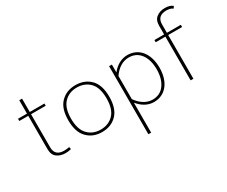

<svg xmlns="http://www.w3.org/2000/svg" viewBox="-138 -1103 2068 1750"><g transform="rotate(-30 896.5 -228.0)"><path d="M314 -26.9C302.2 -24.4 279.3 -21 258.3 -21C197.8 -21 162.6 -48.8 162.6 -110.8V-460H316.9V-483.4H162.6V-624H133.3V-483.4H39.1V-460H133.3V-108.9C133.3 -68.8 145.5 -40 169.9 -22C193.8 -3.9 223.6 4.9 259.3 4.9C279.3 4.9 298.8 2.4 318.8 -2.9Z M644.5 -487.8C581.1 -487.8 529.3 -467.3 489.3 -426.8C448.7 -386.2 428.7 -324.2 428.7 -241.7C428.7 -159.2 448.7 -97.2 489.3 -56.2C529.3 -15.1 581.1 5.4 644.5 5.4C708 5.4 759.8 -15.1 800.3 -56.2C840.3 -97.2 860.4 -159.2 860.4 -241.7C860.4 -324.2 840.3 -386.2 800.3 -426.8C759.8 -467.3 708 -487.8 644.5 -487.8ZM644.5 -462.4C699.7 -462.4 744.6 -444.3 779.3 -408.7C814 -373 831.1 -317.4 831.1 -241.7C831.1 -166 814 -110.4 779.3 -74.7C744.6 -38.6 699.7 -20.5 644.5 -20.5C589.4 -20.5 544.9 -38.6 510.3 -74.7C475.6 -110.4 458 -166 458 -241.7C458 -317.4 475.6 -373 510.3 -408.7C544.9 -444.3 589.4 -462.4 644.5 -462.4Z M997.6 232.9H1026.9V-82.5C1070.3 -28.3 1126 4.9 1190.9 4.9C1313 4.9 1389.2 -94.7 1389.2 -242.2C1389.2 -390.1 1313 -488.3 1191.4 -488.3C1126.5 -488.3 1070.3 -455.1 1026.9 -400.9V-483.4H997.6ZM1026.9 -119.1V-364.3L1027.3 -363.8C1067.9 -423.8 1125.5 -462.9 1190.4 -462.9C1243.2 -462.9 1284.7 -442.9 1314.5 -403.3C1344.2 -363.3 1359.4 -309.6 1359.4 -242.7C1359.4 -175.3 1344.2 -121.6 1314.5 -81.1C1284.7 -40.5 1243.2 -20.5 1190.4 -20.5C1125.5 -20.5 1067.9 -60.5 1027.3 -119.6Z M1576.7 -460V0H1606V-460H1752.4V-483.4H1606V-572.8C1606 -634.8 1642.1 -662.6 1702.6 -662.6C1733.9 -662.6 1757.8 -654.3 1769 -643.1L1783.7 -664.1C1767.6 -678.2 1739.3 -689 1702.6 -689C1667 -689 1637.2 -679.7 1613.3 -661.6C1588.9 -643.6 1576.7 -614.3 1576.7 -574.2V-483.4H1474.6V-460Z"/></g></svg>

Font: Estedad Thin
Style: Regular
Weight: 100
Designer: Amin Abedi
Version: Version 7.3